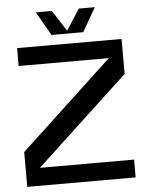

<svg xmlns="http://www.w3.org/2000/svg" viewBox="-58 -917 744 965"><g transform="rotate(-5 313.5 -435.0)"><path d="M111.8 -89.8H586.9V0H40V-175.8L504.9 -608.9H49.8V-699.2H577.1V-522.9ZM457 -870.1 388.2 -750H228L159.2 -870.1H240.2L308.1 -764.2L376 -870.1Z"/></g></svg>

Font: Fivo Sans Modern Med
Style: Regular
Weight: 450
Designer: Alexander Slobzheninov
Foundry: Alexander Slobzheninov
Version: 1.0